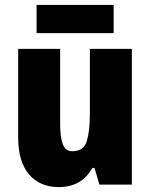

<svg xmlns="http://www.w3.org/2000/svg" viewBox="-20 -752 611 782"><path d="M517 -553V0H385L365 -68H356Q313 10 219 10Q143 10 98.5 -41.5Q54 -93 54 -193V-553H225V-248Q225 -192 236 -164Q247 -136 274 -136Q321 -136 333.5 -177Q346 -218 346 -289V-553ZM443 -732V-617H129V-732Z"/></svg>

Font: Noto Sans Lao UI Cond Blk
Style: Regular
Weight: 900
Width: 3
Designer: Monotype Design Team
Foundry: Monotype Imaging Inc.
Version: Version 2.000; ttfautohint (v1.8.4.7-5d5b)